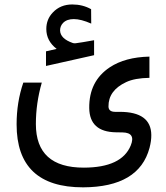

<svg xmlns="http://www.w3.org/2000/svg" viewBox="-20 -635 735 852"><path d="M231.4 -418 184.1 -407.2V-342.3L397.5 -390.1V-456.5C358.1 -449.4 330.4 -444.8 314.5 -442.9C310.2 -442.5 306.3 -443 302.7 -444.3C266 -457 247.2 -475.6 246.6 -500C246.6 -513 251.1 -524.3 260.3 -533.7C271.3 -544.8 287.1 -550.3 307.6 -550.3C328.8 -550.3 354.5 -543.6 384.8 -530.3L384.3 -594.2C359.5 -608.2 331.7 -615.2 300.8 -615.2C265.6 -615.2 236.8 -603.4 214.4 -579.6C195.1 -559.4 185.5 -535 185.5 -506.3C185.5 -471.2 200.8 -441.7 231.4 -418ZM352.5 108.9C210.3 109.2 139.2 44.8 139.2 -84.5C139.2 -146 147.9 -207.4 165.5 -268.6H83.5C63.6 -210.6 53.7 -148.9 53.7 -83.5C53.4 103.4 151.9 196.6 349.1 196.3C514.5 195.6 612.6 137.2 643.6 21C649.1 -0.2 651.7 -19.2 651.4 -36.1C650.7 -104.5 604 -138.7 511.2 -138.7H491.2C471.7 -138.7 461.8 -146.5 461.4 -162.1C460.8 -209.6 486.8 -245.8 539.6 -270.5C564.9 -282.6 599.4 -288.9 643.1 -289.6V-383.8C571.1 -382.2 512.5 -366.4 467.3 -336.4C405.4 -295.4 375 -235 376 -155.3C377 -85 416.3 -49.2 494.1 -47.9L523.9 -47.4C563.6 -46.7 575.7 -27.3 560.1 10.7C533.4 75.8 464.2 108.6 352.5 108.9Z"/></svg>

Font: Dirooz FD
Style: FD
Weight: 400
Foundry: DejaVu fonts team - Redesigned by Saber Rastikerdar
Version: Version 0.2.1